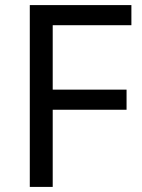

<svg xmlns="http://www.w3.org/2000/svg" viewBox="-20 -734 559 754"><path d="M187 0H97V-714H496V-635H187V-382H477V-303H187Z"/></svg>

Font: loriya05
Style: Book
Weight: 400
Designer: Jelle Bosma - Monotype Design Team
Foundry: Monotype Imaging Inc.
Version: Version 2.003